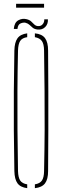

<svg xmlns="http://www.w3.org/2000/svg" viewBox="-20 -978 324 1002"><path d="M122 4Q86.5 -0.5 71.2 -21.5Q56 -42.5 55 -85Q53 -197.5 52.2 -298.5Q51.5 -399.5 52.2 -500.5Q53 -601.5 55 -714Q56 -757 71.2 -778.2Q86.5 -799.5 122 -804V-784Q96 -780.5 85.5 -764.5Q75 -748.5 74 -714Q71.5 -604 71 -503.8Q70.5 -403.5 71.2 -301.5Q72 -199.5 74 -85Q75 -51.5 85.5 -35.8Q96 -20 122 -16ZM162 4V-16Q188 -20 198.8 -35.8Q209.5 -51.5 210 -85Q212.5 -199.5 213 -301.5Q213.5 -403.5 212.5 -503.8Q211.5 -604 210 -714Q209.5 -748.5 198.5 -764Q187.5 -779.5 162 -784V-804Q199 -800.5 215 -779Q231 -757.5 231 -714Q232 -601.5 232.2 -500.5Q232.5 -399.5 232.2 -298.5Q232 -197.5 231 -85Q231 -42.5 215 -21.2Q199 0 162 4ZM211 -877H230Q231.5 -852.5 215.8 -836.8Q200 -821 175 -824Q159.5 -826 150.8 -833.2Q142 -840.5 134.2 -848Q126.5 -855.5 114 -859Q103 -862 88.2 -856.2Q73.5 -850.5 71 -827H52Q55 -861 75.8 -872.2Q96.5 -883.5 118 -878Q133.5 -874.5 142.2 -866.5Q151 -858.5 158.2 -851Q165.5 -843.5 176 -842Q192.5 -840 202.2 -851Q212 -862 211 -877ZM64 -958H210V-938H64Z"/></svg>

Font: Big Shoulders Stencil Display Thin
Style: Regular
Weight: 100
Designer: Patric King
Foundry: XO Type Co
Version: Version 1.000